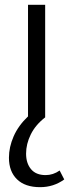

<svg xmlns="http://www.w3.org/2000/svg" viewBox="-20 -486 303 795"><path d="M246 257Q202 289 146 289Q84 289 50.5 256.5Q17 224 17 167Q17 123 36.5 78.5Q56 34 96 -4V-466H167V0Q127 31 107.5 70.5Q88 110 88 150Q88 190 108.5 214.5Q129 239 169 239Q200 239 227 220Z"/></svg>

Font: Ysabeau SC
Style: Regular
Weight: 400
Designer: Christian Thalmann (Catharsis Fonts)
Version: Version 0.003